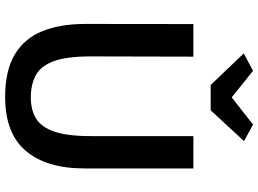

<svg xmlns="http://www.w3.org/2000/svg" viewBox="-152 -870 1029 766"><g transform="rotate(90 363.0 -486.5)"><path d="M366.5 8Q261 8 196.8 -30.5Q132.5 -69 103.8 -140.5Q75 -212 75 -311L75.5 -743H205.5L204.5 -333.5Q204.5 -238 223.5 -186.2Q242.5 -134.5 279.2 -114.5Q316 -94.5 369 -94.5Q417.5 -94.5 451.8 -115Q486 -135.5 504.2 -187.2Q522.5 -239 522.5 -333.5V-743H651.5V-309Q651.5 -157 581.5 -74.5Q511.5 8 366.5 8ZM318.5 -812 192.5 -944 262 -981 368 -896 476.5 -981 542.5 -945 419.5 -812Z"/></g></svg>

Font: Merriweather Sans Medium
Style: Regular
Weight: 500
Designer: Eben Sorkin
Foundry: Eben Sorkin
Version: Version 2.001